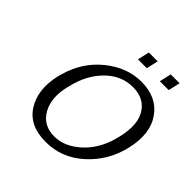

<svg xmlns="http://www.w3.org/2000/svg" viewBox="-228 -1068 1271 1271"><g transform="rotate(45 408.0 -432.0)"><path d="M432 -800 451 -883H534L515 -800ZM637 -800 656 -883H739L720 -800ZM137 -346Q140 -360 145 -374Q187 -524 303.5 -618Q420 -712 554 -712Q698 -712 769.5 -611Q841 -510 803 -345Q767 -190 652 -85.5Q537 19 386 19Q233 19 167 -86Q101 -191 137 -346ZM236 -352Q236 -351 234.5 -346Q233 -341 232 -338Q203 -214 249 -132Q297 -47 401 -47Q500 -47 588.5 -131Q677 -215 708 -355Q742 -499 688 -576Q640 -647 539 -647Q430 -647 347.5 -564Q265 -481 236 -352Z"/></g></svg>

Font: Coval
Style: Book Italic
Weight: 350
Foundry: Context Ltd
Version: Version 001.000